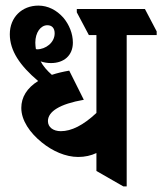

<svg xmlns="http://www.w3.org/2000/svg" viewBox="-20 -657 579 685"><path d="M259 -97C283 -97 305 -102 324 -111V-47L420 8H432V-532H539V-545L497 -625H254V-613L297 -532H324V-254C277 -210 235 -189 197 -189C170 -189 151 -203 151 -225C151 -259 193 -286 279 -301L227 -405C204 -401 183 -396 165 -390C148 -405 134 -421 125 -438C137 -434 149 -432 162 -432C208 -432 240 -459 240 -505C240 -537 227 -569 206 -594C182 -621 151 -637 117 -637C58 -637 15 -595 15 -535C15 -476 51 -423 116 -368C76 -343 56 -310 56 -272C56 -227 87 -183 129 -149C167 -118 214 -97 259 -97ZM106 -505C106 -541 125 -567 149 -567C166 -567 175 -556 175 -538C175 -505 143 -481 112 -481L108 -482C107 -489 106 -497 106 -505Z"/></svg>

Font: Noto Serif Devanagari ExtraCondensed
Style: Bold
Weight: 700
Width: 2
Designer: Universal Thirst, Indian Type Foundry and the Monotype Design Team
Foundry: Monotype Imaging Inc.
Version: Version 2.004